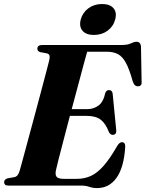

<svg xmlns="http://www.w3.org/2000/svg" viewBox="-26 -924 725 956"><path d="M377 0H15.5Q3.5 0 -1 -4.8Q-5.5 -9.5 -5.5 -16.5Q-5.5 -30.5 11.5 -36L45.5 -42Q56 -44.5 61.8 -52Q67.5 -59.5 72 -74Q76 -87.5 87 -128.5Q98 -169.5 113.5 -226.5Q129 -283.5 145.8 -346.2Q162.5 -409 178 -466.8Q193.5 -524.5 204.5 -566.8Q215.5 -609 219.5 -625Q223 -641.5 220 -648.8Q217 -656 206.5 -658.5L174 -664.5Q160 -669 160 -681Q160 -700 184.5 -700H579.5Q609.5 -700 625.5 -708Q641.5 -716 653.5 -716Q673 -716 676 -694L679 -520Q682 -496.5 664 -494.5Q654 -493.5 647.2 -498.5Q640.5 -503.5 635 -518.5Q618.5 -578.5 601.2 -610.5Q584 -642.5 561.2 -654.5Q538.5 -666.5 505 -666.5H408Q403 -649 391.2 -605.5Q379.5 -562 363.8 -503Q348 -444 331 -380.5H408Q439 -380.5 463.8 -398Q488.5 -415.5 498.5 -462Q504.5 -475.5 516.5 -475.5Q533 -475.5 535 -457L552.5 -279Q556 -253.5 536 -252.5Q523.5 -252 516 -267Q500 -309.5 475.2 -328.2Q450.5 -347 405.5 -347H322Q306 -285.5 291.2 -229.2Q276.5 -173 266.2 -132.8Q256 -92.5 253 -78.5Q247.5 -54 255.8 -43.8Q264 -33.5 291.5 -33.5H357Q395.5 -33.5 427.5 -48.5Q459.5 -63.5 490.5 -99Q521.5 -134.5 556.5 -195.5Q568.5 -216 581 -216Q598.5 -216 597.5 -192Q591 -90.5 554.5 -39Q518 12.5 457 12.5Q436.5 12.5 418.5 6.2Q400.5 0 377 0ZM441.5 -750Q402.5 -750 384.8 -771Q367 -792 376 -827Q385.5 -861.5 414.2 -882.8Q443 -904 482 -904Q521.5 -904 539.2 -883Q557 -862 547.5 -827Q538.5 -792.5 509.8 -771.2Q481 -750 441.5 -750Z"/></svg>

Font: Fraunces 72pt
Style: Bold Italic
Weight: 700
Italic angle: -16°
Version: Version 1.000;[b76b70a41]